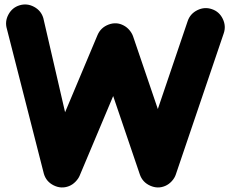

<svg xmlns="http://www.w3.org/2000/svg" viewBox="-20 -762 1010 844"><path d="M66.4 -738.8Q99.1 -748.5 129.9 -731.9Q160.6 -715.3 170.4 -682.6L266.1 -268.6L408.7 -607.9Q422.9 -641.1 457.5 -654.1Q492.2 -667 523.9 -649.9Q538.6 -642.1 549.3 -629.2Q560.1 -616.2 564.9 -602.5L673.8 -282.7L805.2 -669.9Q816.4 -702.1 847.9 -717.5Q879.4 -732.9 911.6 -721.7Q943.8 -710.9 959.2 -679.2Q974.6 -647.5 963.4 -615.2L752.9 4.9Q748 20 735.6 33.9Q723.1 47.9 706.5 55.2Q673.8 69.3 640.1 54.2Q606.4 39.1 594.7 4.9L477.5 -339.8L330.1 10.3Q324.7 23.4 312 36.6Q299.3 49.8 283.2 56.2Q249.5 69.3 216.3 53Q183.1 36.6 172.9 2L10.3 -634.8Q0.5 -667.5 17.1 -698.2Q33.7 -729 66.4 -738.8Z"/></svg>

Font: Mikhak-DS2-FD Black
Style: Regular
Weight: 900
Designer: Amin Abedi
Version: Version 3.2